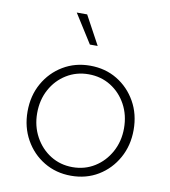

<svg xmlns="http://www.w3.org/2000/svg" viewBox="-87 -859 837 945"><g transform="rotate(10 331.0 -386.0)"><path d="M331 12Q407 12 466.5 -24Q526 -60 561 -122.5Q596 -185 596 -263Q596 -342 561 -404Q526 -466 466.5 -502Q407 -538 331 -538Q256 -538 196 -502Q136 -466 101 -404Q66 -342 66 -263Q66 -185 101 -122.5Q136 -60 196 -24Q256 12 331 12ZM331 -31Q270 -31 221 -61.5Q172 -92 143 -145Q114 -198 114 -263Q114 -329 142.5 -381.5Q171 -434 220.5 -464.5Q270 -495 331 -495Q393 -495 442 -464.5Q491 -434 519.5 -381.5Q548 -329 548 -263Q548 -198 519 -145Q490 -92 441 -61.5Q392 -31 331 -31ZM311 -640H350L272 -784H220Z"/></g></svg>

Font: Plus Jakarta Sans ExtraLight
Style: Regular
Weight: 200
Designer: Gumpita Rahayu
Foundry: Tokotype
Version: Version 2.004; ttfautohint (v1.8.3)